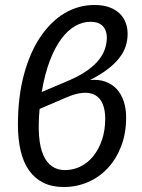

<svg xmlns="http://www.w3.org/2000/svg" viewBox="-20 -744 572 771"><path d="M139 -306.5Q127.5 -180.5 154 -120.8Q180.5 -61 241 -61Q274.5 -61 304 -75.8Q333.5 -90.5 355.2 -117.8Q377 -145 389.8 -183Q402.5 -221 402.5 -267.5Q402.5 -301 393 -325Q383.5 -349 364 -361Q344.5 -373 314.2 -371.2Q284 -369.5 242.5 -351ZM260.5 -422.5Q304.5 -442 333.2 -463Q362 -484 378.8 -506Q395.5 -528 402.2 -550Q409 -572 409 -593Q409 -622.5 392.5 -639.5Q376 -656.5 343 -656.5Q312.5 -656.5 282.8 -640Q253 -623.5 227 -589Q201 -554.5 180.5 -501.2Q160 -448 147.5 -374.5ZM341.5 -422.5Q376 -426 403 -416.2Q430 -406.5 448.5 -386.5Q467 -366.5 476.8 -337.2Q486.5 -308 486.5 -272.5Q486.5 -207.5 466.2 -155.8Q446 -104 411.8 -67.8Q377.5 -31.5 332 -12.2Q286.5 7 236.5 7Q189 7 154.5 -10Q120 -27 97 -59.2Q74 -91.5 63 -138Q52 -184.5 52 -243Q52 -355 76 -444Q100 -533 141.8 -595.2Q183.5 -657.5 239.2 -690.8Q295 -724 359 -724Q394.5 -724 419.8 -714.5Q445 -705 461.2 -689Q477.5 -673 485 -652Q492.5 -631 492.5 -608.5Q492.5 -582 484.5 -557.8Q476.5 -533.5 458.5 -510.5Q440.5 -487.5 411.8 -465.8Q383 -444 341.5 -422.5Z"/></svg>

Font: Lato 2
Style: Italic
Weight: 400
Italic angle: -7°
Designer: Lukasz Dziedzic with Adam Twardoch and Botio Nikoltchev
Foundry: tyPoland Lukasz Dziedzic
Version: Version 2.015; 2015-08-06; http://www.latofonts.com/